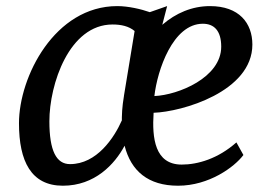

<svg xmlns="http://www.w3.org/2000/svg" viewBox="-20 -587 875 617"><path d="M182.1 9.8C284.7 9.8 348.6 -59.1 380.4 -118.7C400.9 -37.6 456.1 9.8 552.2 9.8C651.9 9.8 733.4 -50.3 762.2 -88.9L739.7 -129.4C680.7 -77.1 615.7 -58.1 564 -58.1C477.5 -58.1 468.3 -143.1 473.6 -224.6C564.9 -227.5 791 -292.5 791 -443.8C791 -512.7 748.5 -567.4 654.8 -567.4C597.2 -567.4 544.9 -544.9 501.5 -507.3L517.1 -567.4L461.4 -547.9C434.1 -557.6 392.1 -567.4 356.9 -567.4C156.2 -567.4 41 -340.8 41 -190.9C41 -68.8 80.1 9.8 182.1 9.8ZM476.1 -278.3C485.4 -360.4 535.2 -510.7 631.8 -510.7C668 -510.7 690.9 -488.3 690.9 -437C690.9 -337.9 553.2 -281.7 476.1 -278.3ZM205.1 -59.6C161.1 -59.6 138.7 -102.1 138.7 -197.3C138.7 -315.9 202.1 -508.3 341.8 -508.3C369.1 -508.3 394 -502.9 412.6 -487.3L378.4 -279.8L377.9 -274.9L486.8 -450.2L501.5 -507.3C424.3 -440.9 374 -327.6 371.6 -210V-200.2C346.7 -144 291 -59.6 205.1 -59.6Z"/></svg>

Font: Merriweather
Style: Italic
Weight: 400
Italic angle: -7.5°
Designer: Eben Sorkin
Foundry: Eben Sorkin
Version: Version 1.001